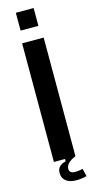

<svg xmlns="http://www.w3.org/2000/svg" viewBox="-133 -788 468 938"><g transform="rotate(-15 100.5 -318.5)"><path d="M46 0V-600H155V0ZM55 -662V-752H145V-662ZM59 58Q59 39 71 27.5Q83 16 102 12L103 -11H147L155 0Q105 21 105 51Q105 61 111.5 67.5Q118 74 135 74Q143 74 154 72.5Q165 71 173 69L182 108Q171 111 157 113Q143 115 131 115Q95 115 76.5 99.5Q58 84 59 58Z"/></g></svg>

Font: Big Shoulders Display
Style: Bold
Weight: 700
Designer: Patric King
Foundry: XO Type Co
Version: Version 1.000; ttfautohint (v1.8.2)